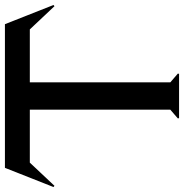

<svg xmlns="http://www.w3.org/2000/svg" viewBox="-4 -736 740 772"><g transform="rotate(-90 366.0 -350.0)"><path d="M4.9 -501 0 -504.9 77.1 -700.2H654.8L731.9 -504.9L727.1 -501L633.8 -600.1H420.9V-35.2L456.1 -4.9L455.1 0H276.9L275.9 -4.9L311 -35.2V-600.1H98.1Z"/></g></svg>

Font: Tiffany Gothic CC
Style: Regular
Weight: 400
Designer: indestructible type*
Foundry: Cowboy Collective
Version: Version 1.000